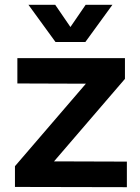

<svg xmlns="http://www.w3.org/2000/svg" viewBox="-20 -775 581 796"><path d="M209 -755H98L210 -601H334L446 -755H335L272 -663ZM498 -534H52V-429L336 -428L42 -86V0L506 1V-105L204 -106L498 -448Z"/></svg>

Font: Montserrat_SPRD_medium Medium
Style: Regular
Weight: 400
Designer: Julieta Ulanovsky edited by Nelly Hempel
Foundry: Julieta Ulanovsky
Version: Version 4.000;PS 004.000;hotconv 1.0.88;makeotf.lib2.5.64775